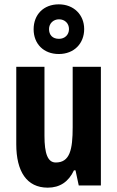

<svg xmlns="http://www.w3.org/2000/svg" viewBox="-20 -855 541 885"><path d="M251 -606C322 -606 368 -655 368 -721C368 -787 320 -835 251 -835C181 -835 135 -788 135 -720C135 -653 181 -606 251 -606ZM252 -676C222 -676 206 -694 206 -721C206 -747 226 -766 252 -766C279 -766 298 -747 298 -721C298 -694 278 -676 252 -676ZM445 -547H315V-269C315 -165 302 -106 237 -106C200 -106 185 -147 185 -229V-547H55V-190C55 -65 103 10 200 10C256 10 296 -17 321 -70H328L343 0H445Z"/></svg>

Font: Noto Sans Armenian ExtraCondensed
Style: Regular
Weight: 400
Width: 2
Designer: Monotype Design Team
Foundry: Monotype Imaging Inc.
Version: Version 2.008